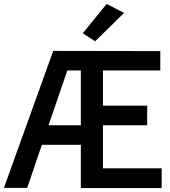

<svg xmlns="http://www.w3.org/2000/svg" viewBox="-71 -960 871 981"><path d="M474 -940 352 -790 415 -749 563 -894ZM342 -220V1H755V-100H455V-320H681V-420H455V-600H748V-699L201 -700L-51 0H68L143 -220ZM342 -320H177L273 -600H342Z"/></svg>

Font: Mint Spirit No2
Style: Bold
Weight: 700
Designer: HARENDAL Hirwen
Foundry: Arkandis Digital Foundry.
Version: Version 1.004;FFEdit